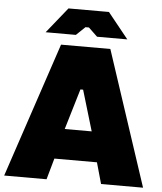

<svg xmlns="http://www.w3.org/2000/svg" viewBox="-70 -941 839 993"><g transform="rotate(5 349.5 -445.0)"><path d="M138 -757H295L341 -801H359L405 -757H562L455 -890H245ZM-11 0H209L240 -110H461L492 0H710L479 -700H223ZM280 -267 343 -478H357L420 -267Z"/></g></svg>

Font: Fixel Display Black
Style: Regular
Weight: 900
Designer: AlfaBravo + MacPaw
Foundry: Kyrylo Tkachov, Marchela Mozhyna, Serhii Makarenko, Maria Weinstein, Zakhar Kryvoshyya
Version: Version 1.211